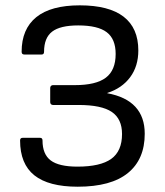

<svg xmlns="http://www.w3.org/2000/svg" viewBox="-20 -687 617 719"><path d="M271 12.2Q162.1 12.2 108.6 -30.5Q55.2 -73.2 55.2 -161.1Q55.2 -170.9 64.9 -170.9H129.9Q139.2 -170.9 139.2 -161.1Q139.2 -109.4 169.9 -86.2Q200.7 -63 270 -63Q356 -63 396.5 -92Q437 -121.1 437 -185.1Q437 -241.7 398.7 -267.8Q360.4 -293.9 273.9 -293.9H178.2Q173.8 -293.9 170.9 -296.9Q168 -299.8 168 -304.2V-357.9Q168 -362.3 170.9 -365.2Q173.8 -368.2 178.2 -368.2H259.8Q339.4 -368.2 376.2 -396Q413.1 -423.8 413.1 -484.9Q413.1 -541 379.6 -566.4Q346.2 -591.8 272.9 -591.8Q205.6 -591.8 175.3 -568.6Q145 -545.4 145 -493.2Q145 -482.9 136.2 -482.9H70.8Q61 -482.9 61 -493.2Q61 -578.1 115.7 -622.6Q170.4 -667 278.8 -667Q387.7 -667 442.9 -624.5Q498 -582 498 -498Q498 -439 467.3 -397.7Q436.5 -356.4 381.8 -338.9V-337.9Q522 -312 522 -186Q522 -90.3 459 -39.1Q396 12.2 271 12.2Z"/></svg>

Font: Sofia Sans
Style: Regular
Weight: 400
Designer: Botio Nikoltchev, Ani Petrova
Foundry: lettersoup
Version: Version 4.100